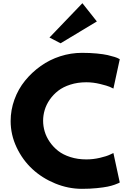

<svg xmlns="http://www.w3.org/2000/svg" viewBox="-20 -1172 818 1207"><path d="M291 -936 498 -1151.9 588.9 -1037.1 360.8 -899.9ZM46.9 -411.1Q46.9 -480.5 70.8 -546.4Q94.7 -612.3 137.5 -664.8Q180.2 -717.3 236.1 -757.1Q292 -796.9 358.9 -818.4Q425.8 -839.8 495.1 -839.8Q545.4 -839.8 588.4 -835.7Q631.3 -831.5 656.7 -825.7Q682.1 -819.8 700.4 -814Q718.8 -808.1 725.6 -803.7L732.9 -799.8L692.9 -615.2Q684.6 -619.6 669.7 -626.2Q654.8 -632.8 610.4 -643.8Q565.9 -654.8 522.9 -654.8Q468.3 -654.8 422.4 -640.1Q376.5 -625.5 345.5 -601.3Q314.5 -577.1 292.7 -545.7Q271 -514.2 261 -480.5Q251 -446.8 251 -413.1Q251 -378.9 261 -345.2Q271 -311.5 292.7 -279.8Q314.5 -248 345.5 -223.6Q376.5 -199.2 422.4 -184.6Q468.3 -169.9 522.9 -169.9Q565.9 -169.9 608.4 -179.9Q650.9 -189.9 671.9 -200.2L692.9 -210L732.9 -24.9Q730.5 -23.4 725.6 -20.8Q720.7 -18.1 700.9 -11Q681.2 -3.9 656.5 1.2Q631.8 6.3 588.6 10.7Q545.4 15.1 495.1 15.1Q409.2 15.1 327.1 -18.6Q245.1 -52.2 183.6 -109.1Q122.1 -166 84.5 -245.4Q46.9 -324.7 46.9 -411.1Z"/></svg>

Font: Hussar Preview
Style: Bold
Weight: 700
Foundry: Cannot Into Space Fonts, PlusOne Fonts
Version: Version 2.29RC2 "Millennial"